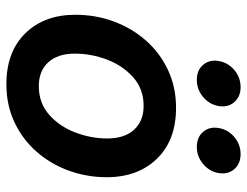

<svg xmlns="http://www.w3.org/2000/svg" viewBox="-107 -665 784 610"><g transform="rotate(90 285.0 -360.0)"><path d="M247.1 11.7Q145 11.7 85.9 -48.3Q26.9 -108.4 26.9 -207.5Q26.9 -271.5 48.1 -329.1Q69.3 -386.7 108.6 -431.4Q147.9 -476.1 202.4 -501.7Q256.8 -527.3 322.8 -527.3Q425.3 -527.3 484.1 -466.8Q543 -406.2 543 -307.1Q543 -244.1 522.2 -186.8Q501.5 -129.4 462.4 -84.7Q423.3 -40 368.9 -14.2Q314.5 11.7 247.1 11.7ZM253.4 -91.3Q307.6 -91.3 344.7 -124.3Q381.8 -157.2 400.9 -207.3Q419.9 -257.3 419.9 -308.6Q419.9 -363.8 392.1 -394Q364.3 -424.3 316.4 -424.3Q263.2 -424.3 226.1 -391.6Q189 -358.9 169.7 -308.8Q150.4 -258.8 150.4 -205.6Q150.4 -151.4 178 -121.3Q205.6 -91.3 253.4 -91.3ZM446.8 -593.3Q416 -593.3 398.9 -613.3Q381.8 -633.3 386.7 -662.6Q391.6 -692.4 415.3 -712.4Q439 -732.4 469.7 -732.4Q500 -732.4 517.3 -712.4Q534.7 -692.4 529.8 -662.6Q524.9 -633.3 501 -613.3Q477.1 -593.3 446.8 -593.3ZM233.9 -593.3Q203.1 -593.3 186 -613.3Q168.9 -633.3 173.8 -662.6Q178.7 -692.4 202.4 -712.4Q226.1 -732.4 256.8 -732.4Q287.1 -732.4 304.4 -712.4Q321.8 -692.4 316.9 -662.6Q312 -633.3 288.1 -613.3Q264.2 -593.3 233.9 -593.3Z"/></g></svg>

Font: Inter Display SemiBold
Style: Italic
Weight: 600
Italic angle: -9.39999°
Designer: Rasmus Andersson
Foundry: rsms
Version: Version 4.000;git-a52131595